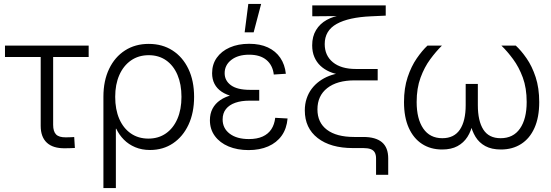

<svg xmlns="http://www.w3.org/2000/svg" viewBox="-20 -755 2809 979"><path d="M312 1Q250.5 2 219 -27.3Q187.5 -56.6 187.5 -113.3V-464.4H5.4V-522.5H432.1V-464.4H251V-118.7Q251 -84.5 266.1 -69.3Q281.2 -54.2 315.9 -54.7Q326.7 -54.7 337.4 -55.2Q348.1 -55.7 358.4 -56.2L361.8 -0.5Q350.1 0 337.4 0.5Q324.7 1 312 1Z M507.3 204.1V-261.7Q507.3 -343.3 536.4 -403.8Q565.4 -464.4 617.4 -497.8Q669.4 -531.2 738.3 -531.2Q807.6 -531.2 859.6 -497.8Q911.6 -464.4 940.7 -403.6Q969.7 -342.8 969.7 -261.2Q969.7 -180.2 941.2 -119.1Q912.6 -58.1 862.1 -24.2Q811.5 9.8 745.1 9.8Q703.1 9.8 669.4 -4.4Q635.7 -18.6 611.6 -43Q587.4 -67.4 572.8 -98.6H570.8V204.1ZM736.8 -48.3Q788.1 -48.3 825.9 -74.7Q863.8 -101.1 884.5 -148.9Q905.3 -196.8 905.3 -261.2Q905.3 -325.2 885 -373Q864.7 -420.9 827.1 -447.3Q789.6 -473.6 738.3 -473.6Q686.5 -473.6 647.9 -446.8Q609.4 -419.9 588.4 -372.3Q567.4 -324.7 567.4 -261.2Q567.4 -196.8 588.1 -148.9Q608.9 -101.1 647 -74.7Q685.1 -48.3 736.8 -48.3Z M1247.6 10.3Q1189.9 10.3 1145.5 -8.3Q1101.1 -26.9 1075.7 -61.3Q1050.3 -95.7 1050.3 -142.1Q1050.3 -175.3 1063.7 -200.9Q1077.1 -226.6 1103 -244.4Q1128.9 -262.2 1166.3 -271.5Q1203.6 -280.8 1252 -280.8H1301.8V-241.7H1250.5Q1210.4 -241.7 1179.7 -231Q1148.9 -220.2 1132.1 -199Q1115.2 -177.7 1115.2 -146Q1115.2 -100.6 1151.4 -73.2Q1187.5 -45.9 1249 -45.9Q1290.5 -45.9 1319.1 -58.8Q1347.7 -71.8 1363.5 -95.9Q1379.4 -120.1 1383.3 -154.3L1446.3 -150.9Q1441.9 -99.1 1416.3 -63.2Q1390.6 -27.3 1347.4 -8.5Q1304.2 10.3 1247.6 10.3ZM1254.9 -253.9Q1207 -253.9 1170.7 -262.5Q1134.3 -271 1110.1 -287.4Q1085.9 -303.7 1073.7 -327.4Q1061.5 -351.1 1061.5 -381.8Q1061.5 -426.8 1085.2 -460.4Q1108.9 -494.1 1151.6 -512.9Q1194.3 -531.7 1250.5 -531.7Q1306.2 -531.7 1345.9 -513.2Q1385.7 -494.6 1409.2 -460.2Q1432.6 -425.8 1437.5 -378.9L1376 -375Q1370.6 -422.4 1338.6 -449.2Q1306.6 -476.1 1250.5 -476.1Q1193.8 -476.1 1159.7 -449.7Q1125.5 -423.3 1125.5 -381.8Q1125.5 -343.8 1157.7 -320.3Q1189.9 -296.9 1254.4 -296.9H1301.8V-253.9ZM1227.5 -590.3 1246.1 -734.9H1311.5L1273.4 -590.3Z M1897.5 136.2V53.2Q1897.5 34.2 1890.9 22.5Q1884.3 10.7 1870.1 5.4Q1856 0 1833 0H1779.8Q1665.5 0 1599.9 -51Q1534.2 -102.1 1534.2 -191.9Q1534.2 -224.6 1543.5 -252.4Q1552.7 -280.3 1569.3 -302.2Q1585.9 -324.2 1608.6 -340.8Q1631.3 -357.4 1658.4 -367.9Q1685.5 -378.4 1715.3 -382.3L1717.3 -374Q1686.5 -377.9 1660.2 -389.4Q1633.8 -400.9 1614 -419.4Q1594.2 -438 1583 -464.1Q1571.8 -490.2 1571.8 -523.9Q1571.8 -569.3 1591.6 -601.8Q1611.3 -634.3 1646.2 -653.6Q1681.2 -672.9 1726.6 -678.7L1725.6 -673.3L1572.3 -671.9V-727.5H1946.8V-675.3L1873 -671.9Q1757.8 -667 1696.8 -633.1Q1635.7 -599.1 1635.7 -530.3Q1635.7 -471.7 1677.5 -437.5Q1719.2 -403.3 1794.4 -403.3H1905.8V-345.2H1788.1Q1698.7 -345.2 1648.7 -305.9Q1598.6 -266.6 1598.6 -197.3Q1598.6 -129.9 1647.2 -93.3Q1695.8 -56.6 1786.1 -56.6H1833Q1895.5 -56.6 1927.5 -29.8Q1959.5 -2.9 1959.5 52.7V136.2Z M2234.4 7.3Q2175.8 7.3 2132.1 -21Q2088.4 -49.3 2064.2 -103.3Q2040 -157.2 2040 -234.4Q2040 -306.2 2058.6 -361.6Q2077.1 -417 2105 -457.3Q2132.8 -497.6 2159.7 -522.5H2233.4Q2203.1 -492.7 2173.6 -452.6Q2144 -412.6 2124.3 -358.9Q2104.5 -305.2 2104.5 -234.9Q2104.5 -148.9 2138.2 -99.6Q2171.9 -50.3 2235.4 -50.3Q2295.4 -50.3 2325 -94.2Q2354.5 -138.2 2354.5 -218.8V-327.1H2416.5V-218.8Q2416.5 -138.2 2444.6 -94.2Q2472.7 -50.3 2532.7 -50.3Q2597.2 -50.3 2631.3 -99.4Q2665.5 -148.4 2665.5 -234.9Q2665.5 -306.2 2645.8 -359.6Q2626 -413.1 2596.4 -453.1Q2566.9 -493.2 2536.6 -522.5H2609.9Q2637.2 -497.6 2665 -457.5Q2692.9 -417.5 2711.2 -361.8Q2729.5 -306.2 2729.5 -234.4Q2729.5 -156.7 2705.3 -102.8Q2681.2 -48.8 2637.2 -20.8Q2593.3 7.3 2534.2 7.3Q2486.8 7.3 2454.8 -10Q2422.9 -27.3 2404.5 -57.6Q2386.2 -87.9 2377.9 -126H2390.1Q2382.8 -87.4 2363.5 -57.1Q2344.2 -26.9 2312.5 -9.8Q2280.8 7.3 2234.4 7.3Z"/></svg>

Font: Inter 28pt Light
Style: Regular
Weight: 300
Designer: Rasmus Andersson
Foundry: rsms
Version: Version 4.001;git-66647c0bb